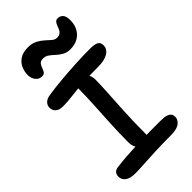

<svg xmlns="http://www.w3.org/2000/svg" viewBox="-296 -1055 1146 1146"><g transform="rotate(-45 277.0 -482.0)"><path d="M94 -577Q62 -577 46.5 -592Q31 -607 31 -629Q31 -648 45 -662.5Q59 -677 88 -681Q139 -689 201 -694.5Q263 -700 327 -703.5Q391 -707 449 -707Q490 -707 506.5 -697.5Q523 -688 523 -664Q523 -632 492.5 -614Q462 -596 410 -596Q351 -596 307 -594Q263 -592 232 -589Q201 -586 177.5 -583Q154 -580 134.5 -578.5Q115 -577 94 -577ZM287 -72Q256 -72 237 -93Q218 -114 218 -149Q218 -228 222 -304Q226 -380 230 -449.5Q234 -519 234 -576Q234 -604 243 -618.5Q252 -633 276 -633Q304 -633 324 -610.5Q344 -588 344 -555Q344 -514 340 -448.5Q336 -383 331.5 -299Q327 -215 327 -117Q327 -72 287 -72ZM118 11Q72 11 51.5 -5.5Q31 -22 31 -47Q31 -65 41 -76.5Q51 -88 74 -90Q114 -95 149.5 -97.5Q185 -100 219.5 -101.5Q254 -103 289.5 -104Q325 -105 363.5 -105Q402 -105 446 -105Q478 -105 494.5 -99Q511 -93 517.5 -83.5Q524 -74 524 -60Q524 -36 501.5 -18Q479 0 427 0Q357 0 296 2.5Q235 5 189.5 8Q144 11 118 11ZM132 -792Q108 -792 92.5 -811.5Q77 -831 77 -859Q77 -886 88.5 -913Q100 -940 126 -957.5Q152 -975 195 -975Q229 -975 253 -962.5Q277 -950 295 -933.5Q313 -917 327.5 -904.5Q342 -892 358 -892Q377 -892 387 -900Q397 -908 402 -920Q407 -932 411.5 -944Q416 -956 423 -964Q430 -972 443 -972Q463 -972 476 -958Q489 -944 489 -911Q489 -856 456 -821.5Q423 -787 367 -787Q338 -787 317.5 -798.5Q297 -810 280.5 -825.5Q264 -841 248 -852.5Q232 -864 213 -864Q191 -864 182 -853Q173 -842 168.5 -828Q164 -814 157 -803Q150 -792 132 -792Z"/></g></svg>

Font: Shantell Sans Medium
Style: Regular
Weight: 500
Designer: Stephen Nixon, Anya Danilova, Shantell Martin
Foundry: Arrow Type
Version: Version 1.011;[c5ecc13dd]